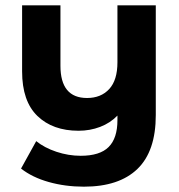

<svg xmlns="http://www.w3.org/2000/svg" viewBox="-20 -515 672 721"><path d="M565 -495V-83Q565 53 496 119.5Q427 186 295 186Q225 186 163 168.5Q101 151 59 118L116 15Q147 40 192 55Q237 70 283 70Q355 70 388 37Q421 4 421 -64V-81Q394 -53 356 -38.5Q318 -24 275 -24Q178 -24 120.5 -79.5Q63 -135 63 -247V-495H207V-268Q207 -147 307 -147Q359 -147 390 -180.5Q421 -214 421 -281V-495Z"/></svg>

Font: Montserrat Ace
Style: Bold
Weight: 700
Designer: Julieta Ulanovsky
Foundry: Julieta Ulanovsky
Version: Version 1